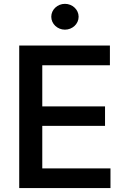

<svg xmlns="http://www.w3.org/2000/svg" viewBox="-20 -960 644 980"><path d="M78.1 0H543.9V-100.6H195.8V-317.4H516.1V-417H195.8V-627H541V-727.5H78.1ZM311.5 -808.6C349.6 -808.6 381.3 -837.9 381.3 -874.5C381.3 -911.1 349.6 -940.4 311.5 -940.4C273.4 -940.4 241.7 -911.1 241.7 -874.5C241.7 -837.9 273.4 -808.6 311.5 -808.6Z"/></svg>

Font: Raveo Medium
Style: Regular
Weight: 500
Designer: Jakub Foglar, Rasmus Andersson (Inter)
Foundry: Jakubfoglar.com
Version: Version 1.100;Glyphs 3.2.3 (3260)